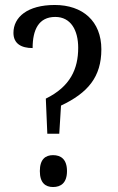

<svg xmlns="http://www.w3.org/2000/svg" viewBox="-20 -744 472 771"><path d="M170 -207H218L225 -320C333 -371 387 -435 387 -546C387 -659 312 -724 200 -724C90 -724 34 -675 34 -612C34 -569 65 -551 111 -551C111 -624 135 -676 202 -676C264 -676 294 -623 294 -552C294 -467 262 -396 164 -348ZM193 7C224 7 249 -9 249 -57C249 -105 224 -121 193 -121C163 -121 140 -105 140 -57C140 -9 163 7 193 7Z"/></svg>

Font: Noto Serif Bengali Condensed
Style: Regular
Weight: 400
Width: 3
Designer: Juan Bruce, Universal Thirst, Indian Type Foundry and the Monotype Design Team.
Foundry: Monotype Imaging Inc.
Version: Version 2.003